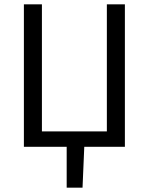

<svg xmlns="http://www.w3.org/2000/svg" viewBox="-20 -676 685 884"><path d="M90 0V-656H173V-71H472V-656H555V0H368L360 188H287V0Z"/></svg>

Font: SourceSansPro
Style: Book
Weight: 400
Designer: Paul D. Hunt
Foundry: Adobe Systems Incorporated
Version: Version 2.021;PS 2.000;hotconv 1.0.86;makeotf.lib2.5.63406